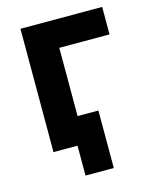

<svg xmlns="http://www.w3.org/2000/svg" viewBox="-102 -592 627 788"><g transform="rotate(-15 212.0 -198.5)"><path d="M408.2 -407.2H194.8V-117.2H283.2V127H163.1V0H61V-523.9H408.2Z"/></g></svg>

Font: Rawline
Style: Bold
Weight: 700
Designer: Matt McInerney, Pablo Impallari, Rodrigo Fuenzalida
Foundry: Matt McInerney, Pablo Impallari, Rodrigo Fuenzalida
Version: Version 4.020;PS 004.020;hotconv 1.0.88;makeotf.lib2.5.64775